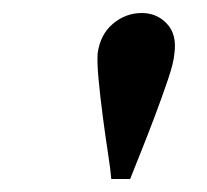

<svg xmlns="http://www.w3.org/2000/svg" viewBox="-20 -740 318 295"><path d="M151 -465Q150 -478 146 -504Q142 -530 138 -560.5Q134 -591 131.5 -617.5Q129 -644 130 -658Q134 -687 153.5 -703.5Q173 -720 198 -720Q221 -720 236.5 -703.5Q252 -687 248 -658Q247 -644 238 -617.5Q229 -591 217.5 -560.5Q206 -530 195.5 -504Q185 -478 180 -465Z"/></svg>

Font: Inclusive Sans
Style: Italic
Weight: 400
Italic angle: -7°
Designer: Olivia King
Foundry: Olivia King
Version: Version 2.004